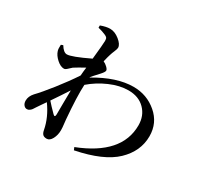

<svg xmlns="http://www.w3.org/2000/svg" viewBox="-175 -1025 1350 1299"><g transform="rotate(30 500.0 -375.5)"><path d="M291 -112.3Q308.6 -94.7 309.6 -121.1Q309.6 -135.7 310.1 -201.7Q310.5 -267.6 311.5 -310.5Q270.5 -247.1 225.6 -181.6Q250 -153.3 291 -112.3ZM405.3 -591.8Q421.9 -585 437 -570.3Q452.1 -555.7 452.1 -545.9Q452.1 -534.2 427.7 -507.8Q388.7 -465.8 377.9 -452.1V-449.2Q537.1 -543.9 668 -543.9Q772.5 -543.9 850.1 -477.5Q927.7 -411.1 927.7 -307.6Q927.7 -190.4 834.5 -101.1Q741.2 -11.7 532.2 30.3L523.4 9.8Q826.2 -108.4 826.2 -334Q826.2 -409.2 778.3 -457.5Q730.5 -505.9 650.4 -505.9Q582 -505.9 506.8 -473.1Q431.6 -440.4 372.1 -388.7Q367.2 -294.9 381.8 -123Q382.8 -110.4 384.8 -94.2Q386.7 -78.1 387.7 -66.9Q388.7 -55.7 388.7 -43.9Q388.7 -5.9 372.6 24.4Q356.4 54.7 333 54.7Q311.5 54.7 301.8 44.4Q292 34.2 288.1 12.7Q271.5 -76.2 210.9 -160.2Q204.1 -149.4 188.5 -127.9Q172.9 -106.4 166 -94.7Q156.2 -79.1 151.4 -72.3Q146.5 -65.4 137.2 -58.6Q127.9 -51.8 118.2 -51.8Q103.5 -50.8 92.3 -64Q81.1 -77.1 81.1 -98.6Q81.1 -131.8 108.4 -162.1Q146.5 -201.2 208.5 -279.8Q270.5 -358.4 318.4 -430.7Q321.3 -469.7 325.2 -496.1Q276.4 -469.7 246.1 -450.2Q239.3 -445.3 223.6 -429.7Q208 -414.1 197.3 -414.1Q169.9 -414.1 140.1 -440.9Q110.4 -467.8 101.6 -497.1Q96.7 -511.7 98.6 -543.9L114.3 -549.8Q139.6 -507.8 166 -507.8Q202.1 -507.8 332 -570.3Q344.7 -691.4 344.7 -715.8Q344.7 -732.4 339.8 -739.3Q335 -746.1 321.3 -752Q294.9 -763.7 261.7 -771.5V-789.1Q303.7 -804.7 334 -804.7Q371.1 -804.7 407.7 -775.4Q444.3 -746.1 444.3 -719.7Q444.3 -710 435.1 -688.5Q425.8 -667 420.9 -650.4Q416 -636.7 405.3 -591.8Z"/></g></svg>

Font: GenYoMin TW TTF SemiBold
Style: Regular
Weight: 600
Version: Version 1.300